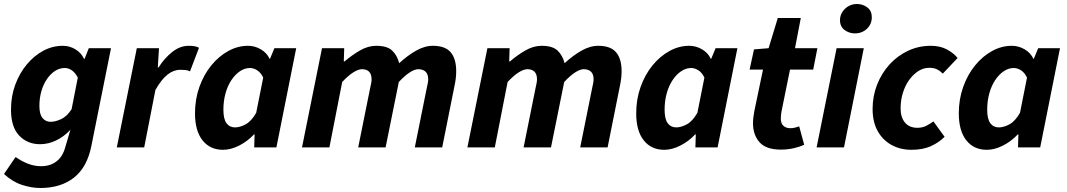

<svg xmlns="http://www.w3.org/2000/svg" viewBox="-24 -737 5335 960"><path d="M177 203Q134 203 86 187.5Q38 172 -4 133L54 48Q82 68 114.5 81Q147 94 181 94Q228 94 259 69.5Q290 45 302 0L328 -88Q295 -53 256 -34.5Q217 -16 176 -16Q113 -16 72 -59Q31 -102 31 -189Q31 -256 52.5 -314Q74 -372 110.5 -415.5Q147 -459 193 -483.5Q239 -508 290 -508Q324 -508 353 -490.5Q382 -473 396 -443H399L420 -496H531L433 -8Q412 99 346 151Q280 203 177 203ZM229 -128Q253 -128 282 -141.5Q311 -155 334 -191L365 -349Q352 -374 335 -385.5Q318 -397 300 -397Q274 -397 251.5 -382.5Q229 -368 211 -342Q193 -316 183 -281.5Q173 -247 173 -207Q173 -166 188.5 -147Q204 -128 229 -128Z M560 0 660 -496H771L765 -400H769Q798 -446 837 -477Q876 -508 919 -508Q938 -508 950.5 -505.5Q963 -503 971 -498L926 -380Q916 -386 902.5 -387Q889 -388 877 -388Q844 -388 813.5 -364Q783 -340 753 -287L697 0Z M1091 12Q1026 12 988.5 -35.5Q951 -83 951 -170Q951 -241 973 -302.5Q995 -364 1032.5 -410Q1070 -456 1117.5 -482Q1165 -508 1216 -508Q1250 -508 1280 -490.5Q1310 -473 1324 -443H1326L1348 -496H1457L1358 0H1247L1249 -65H1246Q1213 -30 1171.5 -9Q1130 12 1091 12ZM1151 -100Q1176 -100 1204.5 -115.5Q1233 -131 1257 -173L1292 -349Q1280 -374 1262 -385.5Q1244 -397 1226 -397Q1200 -397 1176 -381Q1152 -365 1133 -336.5Q1114 -308 1103.5 -270Q1093 -232 1093 -188Q1093 -142 1108.5 -121Q1124 -100 1151 -100Z M1486 0 1586 -496H1697L1695 -430H1699Q1735 -461 1775.5 -484.5Q1816 -508 1857 -508Q1912 -508 1937 -484Q1962 -460 1972 -421Q2013 -459 2056 -483.5Q2099 -508 2140 -508Q2202 -508 2229.5 -475.5Q2257 -443 2257 -381Q2257 -364 2255 -346.5Q2253 -329 2249 -310L2187 0H2050L2109 -293Q2112 -308 2114.5 -319Q2117 -330 2117 -340Q2117 -366 2104 -378.5Q2091 -391 2067 -391Q2050 -391 2025.5 -375.5Q2001 -360 1970 -327L1904 0H1767L1826 -293Q1829 -308 1831.5 -319Q1834 -330 1834 -340Q1834 -366 1821.5 -378.5Q1809 -391 1786 -391Q1768 -391 1743 -375.5Q1718 -360 1687 -327L1623 0Z M2313 0 2413 -496H2524L2522 -430H2526Q2562 -461 2602.5 -484.5Q2643 -508 2684 -508Q2739 -508 2764 -484Q2789 -460 2799 -421Q2840 -459 2883 -483.5Q2926 -508 2967 -508Q3029 -508 3056.5 -475.5Q3084 -443 3084 -381Q3084 -364 3082 -346.5Q3080 -329 3076 -310L3014 0H2877L2936 -293Q2939 -308 2941.5 -319Q2944 -330 2944 -340Q2944 -366 2931 -378.5Q2918 -391 2894 -391Q2877 -391 2852.5 -375.5Q2828 -360 2797 -327L2731 0H2594L2653 -293Q2656 -308 2658.5 -319Q2661 -330 2661 -340Q2661 -366 2648.5 -378.5Q2636 -391 2613 -391Q2595 -391 2570 -375.5Q2545 -360 2514 -327L2450 0Z M3297 12Q3232 12 3194.5 -35.5Q3157 -83 3157 -170Q3157 -241 3179 -302.5Q3201 -364 3238.5 -410Q3276 -456 3323.5 -482Q3371 -508 3422 -508Q3456 -508 3486 -490.5Q3516 -473 3530 -443H3532L3554 -496H3663L3564 0H3453L3455 -65H3452Q3419 -30 3377.5 -9Q3336 12 3297 12ZM3357 -100Q3382 -100 3410.5 -115.5Q3439 -131 3463 -173L3498 -349Q3486 -374 3468 -385.5Q3450 -397 3432 -397Q3406 -397 3382 -381Q3358 -365 3339 -336.5Q3320 -308 3309.5 -270Q3299 -232 3299 -188Q3299 -142 3314.5 -121Q3330 -100 3357 -100Z M3880 11Q3806 11 3773.5 -26Q3741 -63 3741 -121Q3741 -136 3743 -151.5Q3745 -167 3748 -183L3791 -389H3724L3746 -490L3819 -496L3865 -647H3980L3951 -496H4063L4042 -389H3926L3883 -177Q3882 -168 3881 -160.5Q3880 -153 3880 -144Q3880 -120 3893 -108Q3906 -96 3928 -96Q3941 -96 3951.5 -99Q3962 -102 3972 -105L3997 -13Q3978 -4 3947 3.5Q3916 11 3880 11Z M4059 0 4159 -496H4295L4196 0ZM4250 -570Q4222 -570 4199 -587Q4176 -604 4176 -636Q4176 -669 4201 -693Q4226 -717 4261 -717Q4290 -717 4312.5 -700Q4335 -683 4335 -651Q4335 -616 4310.5 -593Q4286 -570 4250 -570Z M4533 12Q4478 12 4434 -12Q4390 -36 4364.5 -81.5Q4339 -127 4339 -192Q4339 -257 4361.5 -314Q4384 -371 4423.5 -414.5Q4463 -458 4516 -483Q4569 -508 4630 -508Q4678 -508 4712 -489Q4746 -470 4764 -447L4690 -369Q4676 -383 4660.5 -390.5Q4645 -398 4622 -398Q4593 -398 4567.5 -381.5Q4542 -365 4522 -337.5Q4502 -310 4490.5 -273Q4479 -236 4479 -195Q4479 -150 4501 -124Q4523 -98 4563 -98Q4588 -98 4607.5 -108Q4627 -118 4643 -130L4699 -53Q4670 -24 4630 -6Q4590 12 4533 12Z M4910 12Q4845 12 4807.5 -35.5Q4770 -83 4770 -170Q4770 -241 4792 -302.5Q4814 -364 4851.5 -410Q4889 -456 4936.5 -482Q4984 -508 5035 -508Q5069 -508 5099 -490.5Q5129 -473 5143 -443H5145L5167 -496H5276L5177 0H5066L5068 -65H5065Q5032 -30 4990.5 -9Q4949 12 4910 12ZM4970 -100Q4995 -100 5023.5 -115.5Q5052 -131 5076 -173L5111 -349Q5099 -374 5081 -385.5Q5063 -397 5045 -397Q5019 -397 4995 -381Q4971 -365 4952 -336.5Q4933 -308 4922.5 -270Q4912 -232 4912 -188Q4912 -142 4927.5 -121Q4943 -100 4970 -100Z"/></svg>

Font: Source Sans 3
Style: Bold Italic
Weight: 700
Italic angle: -11°
Designer: Paul D. Hunt
Foundry: Adobe
Version: Version 3.052;hotconv 1.1.0;makeotfexe 2.6.0